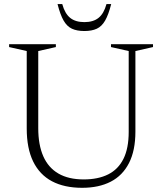

<svg xmlns="http://www.w3.org/2000/svg" viewBox="-20 -886 775 916"><path d="M594 -257V-642.5L509.5 -661.5V-675H710V-661.5L626 -642.5V-258Q626 -168 595.5 -108.2Q565 -48.5 508.2 -19.2Q451.5 10 372 10Q287 10 228 -21.2Q169 -52.5 138.2 -115.5Q107.5 -178.5 107.5 -273V-642.5L23.5 -661.5V-675H246.5V-661.5L162.5 -642.5V-274.5Q162.5 -195 186.5 -140.5Q210.5 -86 258.8 -58Q307 -30 379.5 -30Q448 -30 496 -54Q544 -78 569 -128.2Q594 -178.5 594 -257ZM382.5 -780.5Q425 -780.5 450.2 -800.8Q475.5 -821 488 -866.5H510.5Q497.5 -815.5 481.5 -787.8Q465.5 -760 441.8 -749Q418 -738 382.5 -738Q347 -738 323.2 -749Q299.5 -760 283.5 -787.8Q267.5 -815.5 254.5 -866.5H277Q289.5 -821 314.8 -800.8Q340 -780.5 382.5 -780.5Z"/></svg>

Font: Newsreader 24pt Light
Style: Regular
Weight: 300
Designer: Hugues Gentile
Foundry: Production Type
Version: Version 1.003